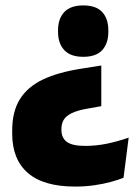

<svg xmlns="http://www.w3.org/2000/svg" viewBox="-20 -527 507 708"><path d="M353.5 -285.5V-135.5L303 -126.5Q265 -120 244 -109.5Q223 -99 214.8 -84.8Q206.5 -70.5 206.5 -52V-48Q206.5 -18.5 226.5 -3.8Q246.5 11 294.5 11Q334.5 11 374.5 2.8Q414.5 -5.5 454.5 -19.5L435.5 128.5Q416 136.5 388.2 144Q360.5 151.5 327.2 156.2Q294 161 257 161Q141 161 83 111Q25 61 25 -34V-46Q25 -116 53.5 -161.5Q82 -207 138.2 -233.8Q194.5 -260.5 278 -273.5ZM287 -507Q334.5 -507 357 -482.5Q379.5 -458 379.5 -415V-409.5Q379.5 -367 357 -342.2Q334.5 -317.5 287 -317.5Q240 -317.5 217 -342.2Q194 -367 194 -409.5V-415Q194 -458 217 -482.5Q240 -507 287 -507Z"/></svg>

Font: Anek Latin ExtraBold
Style: Regular
Weight: 800
Designer: Yesha Goshar
Foundry: Ek Type
Version: Version 1.003